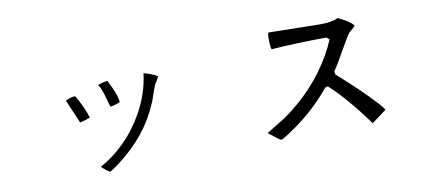

<svg xmlns="http://www.w3.org/2000/svg" viewBox="-53 -745 1945 858"><g transform="rotate(-10 920.0 -316.0)"><path d="M484 -365Q463 -356 440 -352Q437 -358 422 -413Q415 -435 407 -450Q403 -455 402 -457Q428 -467 446 -468Q482 -400 484 -365ZM672 -450Q671 -441 655 -418Q652 -413 651 -409Q648 -404 629 -347Q625 -337 621 -329Q565 -197 435 -98Q413 -81 389 -66Q374 -72 351 -95Q476 -165 550 -294Q600 -381 611 -474Q640 -467 672 -450ZM340 -320Q319 -312 294 -306L248 -414Q272 -425 292 -426Q328 -366 340 -320Z M1647 -125 1581 -76 1583 -74 1578 -77 1581 -76Q1490 -202 1412 -273L1400 -270Q1316 -167 1199 -92Q1173 -75 1167 -74Q1163 -72 1111 -114L1192 -164H1193Q1342 -268 1424 -413Q1442 -445 1456 -478L1444 -489Q1310 -488 1193 -480Q1187 -503 1189 -543Q1190 -552 1192 -556L1425 -552Q1483 -552 1508 -566Q1558 -543 1577 -521Q1574 -514 1553 -497Q1547 -492 1544 -487Q1539 -481 1515 -439Q1469 -357 1452 -334L1454 -320Q1558 -228 1621 -159Q1645 -133 1647 -125Z"/></g></svg>

Font: cwTeXYen
Style: Medium
Weight: 500
Version: Version 1.17